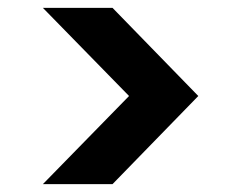

<svg xmlns="http://www.w3.org/2000/svg" viewBox="-20 -600 607 488"><path d="M308 -356 89 -580H266L484 -356L266 -132H89Z"/></svg>

Font: Poppins SemiBold
Style: Regular
Weight: 600
Designer: Ninad Kale (Devanagari), Jonny Pinhorn (Latin)
Foundry: Indian Type Foundry
Version: Version 3.002 2017